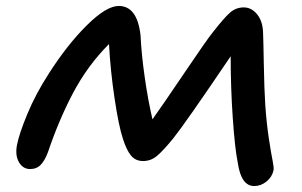

<svg xmlns="http://www.w3.org/2000/svg" viewBox="-20 -625 1016 645"><path d="M834 0Q790 0 778.8 -78.1Q769 -126 762 -228Q754.9 -330.1 754.9 -436Q602.1 -210 562 -160.2Q527.3 -117.7 506.8 -100.8Q486.3 -84 460.9 -84Q435.5 -84 420.4 -102.1Q405.3 -120.1 393.1 -158.2Q378.4 -202.6 364.5 -296.9Q350.6 -391.1 346.2 -477.1Q273.9 -404.8 224.1 -310.1Q177.2 -220.7 141.1 -113.8Q130.9 -86.4 117.2 -71.8Q103.5 -57.1 81.1 -57.1Q57.1 -57.1 43.7 -80.1Q30.3 -103 37.1 -138.2Q44.4 -175.8 72 -242.4Q99.6 -309.1 144 -377.9Q206.5 -475.6 272 -540.3Q337.4 -605 378.9 -605Q440.9 -605 452.1 -506.8Q455.1 -442.4 466.3 -364.7Q477.5 -287.1 492.2 -224.1Q525.4 -270.5 600.6 -381.8Q675.8 -493.2 693.8 -515.1Q732.9 -565.4 752.9 -582.8Q772.9 -600.1 798.8 -600.1Q825.2 -600.1 844.2 -576.4Q863.3 -552.7 863.8 -512.2Q864.7 -496.6 866.2 -411.1Q867.7 -325.7 871.1 -272.9Q875.5 -210 883.3 -158.9Q891.1 -107.9 895.8 -85.2Q900.4 -62.5 898.9 -53.2Q894.5 -31.2 875.7 -15.6Q856.9 0 834 0Z"/></svg>

Font: Shantell Sans Irregular
Style: Italic
Weight: 500
Italic angle: -11.31°
Designer: Stephen Nixon, Anya Danilova, Shantell Martin
Foundry: Arrow Type
Version: Version 1.006;[9816181b4]